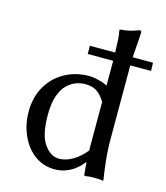

<svg xmlns="http://www.w3.org/2000/svg" viewBox="-112 -825 794 921"><g transform="rotate(15 285.0 -365.0)"><path d="M569.3 -606 570.3 -565.4H467.3Q467.3 -556.6 467.3 -548.1Q467.3 -539.6 467.3 -529.8V-203.6Q467.3 -144.5 473.4 -89.4Q479.5 -34.2 485.4 0L483.4 2.9Q472.7 1 459.5 0.5Q446.3 0 437 0Q424.8 0 417.7 0.5Q410.6 1 399.4 2.9Q390.1 2.9 390.1 0L384.8 -61.5H382.3Q354 -25.4 319.1 -7.6Q284.2 10.3 246.1 10.3Q189 10.3 146 -21.2Q103 -52.7 78.4 -106.9Q53.7 -161.1 53.7 -225.6Q53.7 -297.9 85.2 -351.8Q116.7 -405.8 170.7 -435.5Q224.6 -465.3 293.5 -465.3Q309.6 -465.3 337.2 -458.7Q364.7 -452.1 382.3 -441.9V-510.7Q382.3 -524.9 382.3 -538.1Q382.3 -551.3 382.3 -565.4H255.9V-606H381.3Q380.4 -639.2 378.9 -667.2Q377.4 -695.3 373 -715.3L375.5 -718.8Q407.7 -721.2 427.5 -726.8Q447.3 -732.4 467.3 -740.2Q477.1 -740.2 477.1 -729.5Q475.1 -697.8 472.9 -668Q470.7 -638.2 468.3 -606ZM382.3 -119.6V-361.3Q363.3 -392.1 341.1 -407.5Q318.8 -422.9 282.2 -422.9Q262.7 -422.9 239.5 -415.3Q216.3 -407.7 195.1 -387.9Q173.8 -368.2 160.2 -330.8Q146.5 -293.5 146.5 -234.4Q146.5 -134.8 178.2 -89.6Q210 -44.4 252 -44.4Q285.2 -44.4 319.6 -64.2Q354 -84 382.3 -119.6Z"/></g></svg>

Font: Kurinto Seri
Style: Regular
Weight: 400
Designer: Kurinto was developed by Clint Goss from a range of fonts that are compatible with the SIL Open Font License Version 1.1
Foundry: Clinton F. Goss
Version: Version 2.196; July 25, 2020